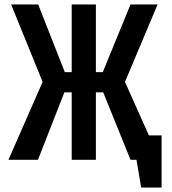

<svg xmlns="http://www.w3.org/2000/svg" viewBox="-20 -720 773 865"><path d="M584 -110V0H595L616 125H708V-110ZM568 0H700L543 -351L690 -700H568L443 -395H412V-700H303V-395H272L152 -700H30L172 -351L18 0H151L270 -304H303V0H412V-304H445Z"/></svg>

Font: Advent Pro
Style: Bold
Weight: 700
Designer: VivaRado, Andreas Kalpakidis
Foundry: VivaRado, Andreas Kalpakidis
Version: Version 3.000